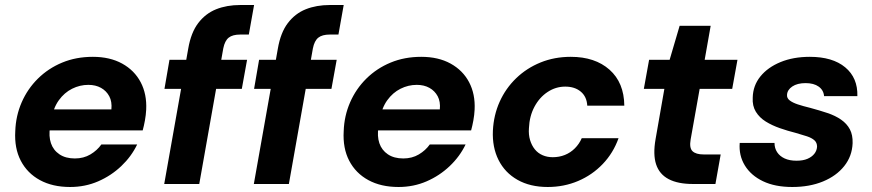

<svg xmlns="http://www.w3.org/2000/svg" viewBox="-20 -735 3482 767"><path d="M260 12Q190 12 139.5 -15.5Q89 -43 63 -93Q37 -143 41 -211Q43 -272 66.5 -326Q90 -380 131.5 -421Q173 -462 228.5 -485Q284 -508 351 -508Q419 -508 468 -481Q517 -454 542 -406.5Q567 -359 564 -297Q563 -276 559 -254Q555 -232 550 -214H139L154 -298H425Q428 -329 416.5 -350.5Q405 -372 383.5 -384Q362 -396 333 -396Q299 -396 268 -380.5Q237 -365 215 -334.5Q193 -304 185 -257L180 -228Q174 -191 183.5 -163Q193 -135 217.5 -118.5Q242 -102 279 -102Q314 -102 341 -118Q368 -134 385 -158H528Q505 -110 464.5 -71.5Q424 -33 372 -10.5Q320 12 260 12Z M636 0 732 -541Q743 -605 772 -643Q801 -681 843.5 -698Q886 -715 940 -715H995L974 -597H940Q909 -597 893.5 -584.5Q878 -572 872 -542L776 0ZM637 -380 657 -496H967L946 -380Z M994 0 1090 -541Q1101 -605 1130 -643Q1159 -681 1201.5 -698Q1244 -715 1298 -715H1353L1332 -597H1298Q1267 -597 1251.5 -584.5Q1236 -572 1230 -542L1134 0ZM995 -380 1015 -496H1325L1304 -380Z M1572 12Q1502 12 1451.5 -15.5Q1401 -43 1375 -93Q1349 -143 1353 -211Q1355 -272 1378.5 -326Q1402 -380 1443.5 -421Q1485 -462 1540.5 -485Q1596 -508 1663 -508Q1731 -508 1780 -481Q1829 -454 1854 -406.5Q1879 -359 1876 -297Q1875 -276 1871 -254Q1867 -232 1862 -214H1451L1466 -298H1737Q1740 -329 1728.5 -350.5Q1717 -372 1695.5 -384Q1674 -396 1645 -396Q1611 -396 1580 -380.5Q1549 -365 1527 -334.5Q1505 -304 1497 -257L1492 -228Q1486 -191 1495.5 -163Q1505 -135 1529.5 -118.5Q1554 -102 1591 -102Q1626 -102 1653 -118Q1680 -134 1697 -158H1840Q1817 -110 1776.5 -71.5Q1736 -33 1684 -10.5Q1632 12 1572 12Z M2168 12Q2098 12 2047.5 -16.5Q1997 -45 1971.5 -96Q1946 -147 1949 -213Q1952 -275 1976 -328.5Q2000 -382 2042 -422.5Q2084 -463 2139.5 -485.5Q2195 -508 2260 -508Q2357 -508 2415 -456.5Q2473 -405 2474 -313H2326Q2324 -349 2300 -369Q2276 -389 2238 -389Q2200 -389 2167.5 -367.5Q2135 -346 2115 -308.5Q2095 -271 2093 -223Q2091 -197 2097.5 -175.5Q2104 -154 2116.5 -138.5Q2129 -123 2147.5 -115Q2166 -107 2188 -107Q2214 -107 2236.5 -116Q2259 -125 2276.5 -142.5Q2294 -160 2304 -183H2451Q2430 -124 2388 -80Q2346 -36 2289.5 -12Q2233 12 2168 12Z M2748 0Q2688 0 2651 -19.5Q2614 -39 2601 -78.5Q2588 -118 2599 -180L2634 -380H2552L2573 -496H2655L2695 -632H2819L2795 -496H2926L2905 -380H2775L2739 -178Q2733 -144 2746.5 -131Q2760 -118 2791 -118H2859L2838 0Z M3145 12Q3076 12 3028 -11Q2980 -34 2955.5 -74Q2931 -114 2935 -164H3074Q3074 -143 3084.5 -127Q3095 -111 3114.5 -102Q3134 -93 3162 -93Q3188 -93 3205.5 -100.5Q3223 -108 3233 -120.5Q3243 -133 3244 -149Q3244 -165 3233.5 -174.5Q3223 -184 3203.5 -190.5Q3184 -197 3159 -204Q3127 -212 3095.5 -223Q3064 -234 3039 -249.5Q3014 -265 2999.5 -288.5Q2985 -312 2987 -345Q2988 -393 3017.5 -429.5Q3047 -466 3098 -487Q3149 -508 3215 -508Q3306 -508 3356.5 -466Q3407 -424 3405 -351H3272Q3270 -375 3250.5 -389Q3231 -403 3198 -403Q3165 -403 3145 -389.5Q3125 -376 3124 -356Q3123 -343 3134.5 -334Q3146 -325 3167 -318Q3188 -311 3217 -304Q3254 -294 3285.5 -283.5Q3317 -273 3340 -257Q3363 -241 3375 -218.5Q3387 -196 3386 -163Q3384 -111 3352.5 -71.5Q3321 -32 3267.5 -10Q3214 12 3145 12Z"/></svg>

Font: DM Sans 28pt ExtraBold
Style: Italic
Weight: 800
Italic angle: -10°
Version: Version 4.004;gftools[0.9.30]